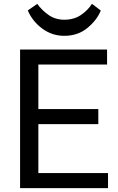

<svg xmlns="http://www.w3.org/2000/svg" viewBox="-20 -965 607 985"><path d="M83 0H534.2V-77.1H176.8V-328.1H484.4V-405.3H176.8V-633.8H529.3V-710.9H83ZM451.7 -945.3Q430.7 -912.1 395 -887.9Q359.4 -863.8 309.6 -863.8Q263.2 -863.8 227.8 -889.2Q192.4 -914.6 171.4 -945.3L122.6 -911.6Q146 -856 196.5 -818.6Q247.1 -781.2 309.6 -781.2Q379.9 -781.2 429 -822Q478 -862.8 497.1 -911.1Z"/></svg>

Font: Roboto Flex
Style: Regular
Weight: 400
Designer: Berlow after Robertson
Foundry: Google
Version: Version 3.200;gftools[0.9.32]